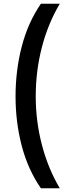

<svg xmlns="http://www.w3.org/2000/svg" viewBox="-20 -852 397 1037"><path d="M201 165Q131 64 97.5 -64Q64 -192 64 -331Q64 -472 97.5 -601Q131 -730 201 -832H303Q239 -724 206 -596Q173 -468 173 -332Q173 -197 206.5 -69Q240 59 303 165Z"/></svg>

Font: Noto Sans Gurmukhi UI SemiCondensed SemiBold
Style: Regular
Weight: 600
Width: 4
Designer: Jelle Bosma - Monotype Design Team
Foundry: Monotype Imaging Inc.
Version: Version 2.004; ttfautohint (v1.8.4.7-5d5b)